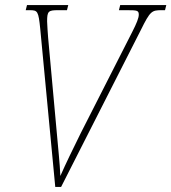

<svg xmlns="http://www.w3.org/2000/svg" viewBox="-20 -734 673 754"><path d="M138 -621 197 0H220L533 -616C570 -691 576 -694 615 -694H628L633 -714H452L447 -694H478C519 -694 525 -693 525 -676C525 -664 517 -643 499 -608L297 -211C265 -146 239 -93 217 -43C215 -93 208 -154 203 -213L169 -586C168 -603 165 -636 165 -650C165 -690 170 -694 208 -694H243L248 -714H86L81 -694H97C128 -694 131 -690 138 -621Z"/></svg>

Font: Noto Serif Condensed Thin
Style: Italic
Weight: 100
Width: 3
Italic angle: -12°
Designer: Monotype Design Team
Foundry: Monotype Imaging Inc.
Version: Version 2.013